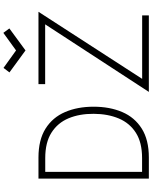

<svg xmlns="http://www.w3.org/2000/svg" viewBox="99 -1009 910 1148"><g transform="rotate(-90 554.0 -435.0)"><path d="M60 -660H186Q291.5 -660 358.8 -617.8Q426 -575.5 458 -501Q490 -426.5 490 -330.5Q490 -234 458.2 -159.5Q426.5 -85 359.2 -42.5Q292 0 186 0H60ZM100.5 -619.5V-40.5H183Q276 -40.5 334 -77.5Q392 -114.5 419.5 -179.5Q447 -244.5 447.5 -329.5Q448 -414.5 420.8 -479.8Q393.5 -545 335 -582.2Q276.5 -619.5 183 -619.5ZM625 -660H1057.5L656.5 -40H1036V0H578.5L982.5 -620H625ZM826.5 -737.5 695 -833.5 722 -869 826.5 -794 931.5 -870 958 -834Z"/></g></svg>

Font: League Spartan Thin ExtraLight
Style: Regular
Weight: 250
Version: Version 2.002